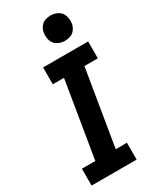

<svg xmlns="http://www.w3.org/2000/svg" viewBox="-242 -1045 916 1115"><g transform="rotate(-30 216.0 -487.5)"><path d="M20 0H322V-113H247L331 -622H421V-735H119V-622H194L110 -113H20ZM307 -805Q326 -805 344.5 -811.5Q363 -818 375 -834.5Q387 -851 391 -870Q395 -897 387.5 -922.5Q380 -948 357 -961.5Q334 -975 307 -975Q288 -975 269.5 -968.5Q251 -962 239 -945.5Q227 -929 224 -911Q219 -883 226.5 -857.5Q234 -832 257 -818.5Q280 -805 307 -805Z"/></g></svg>

Font: Iosevka Sparkle Extrabold
Style: Italic
Weight: 800
Italic angle: -9°
Designer: Belleve Invis
Foundry: Belleve Invis
Version: Version 4.5.0; ttfautohint (v1.8.3)